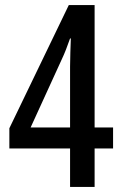

<svg xmlns="http://www.w3.org/2000/svg" viewBox="-20 -739 481 759"><path d="M427 -152V-235H354V-719H252L17 -232V-152H257V0H354V-152ZM257 -475V-235H101L224 -504C236 -529 246 -556 257 -587H260C259 -563 257 -503 257 -475Z"/></svg>

Font: Noto Sans Lao ExtraCondensed Medium
Style: Regular
Weight: 500
Width: 2
Designer: Monotype Design Team
Foundry: Monotype Imaging Inc.
Version: Version 2.003